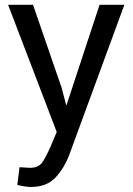

<svg xmlns="http://www.w3.org/2000/svg" viewBox="-20 -548 540 782"><path d="M106 213.5Q94.5 213.5 77.2 210.8Q60 208 50.5 205.5L59.5 133L101.5 135.5Q134.5 135.5 149.5 116.8Q164.5 98 187 46.5L211 -10.5L13 -528.5H114.5L231 -190.5L249.5 -120H251L385.5 -528.5H486.5L262.5 81.5Q242.5 135.5 206.5 174.5Q170.5 213.5 106 213.5Z"/></svg>

Font: Roberto Sans
Style: Regular
Weight: 400
Designer: Google (font) & Cristiano Sobral (main changes)
Version: Version 1.500; ttfautohint (v1.8.4.7-5d5b-dirty)